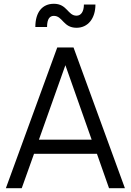

<svg xmlns="http://www.w3.org/2000/svg" viewBox="-20 -996 692 1016"><path d="M385 -849C446 -849 485 -899 485 -972H424C424 -935 409 -913 385 -913C338 -913 336 -976 265 -976C205 -976 167 -933 167 -853H229C229 -897 244 -912 265 -912C312 -912 314 -849 385 -849ZM95 0 160 -182H493L557 0H641L369 -745H283L11 0ZM186 -257 326 -651 465 -257Z"/></svg>

Font: Plus Jakarta Sans
Style: Regular
Weight: 400
Designer: Gumpita Rahayu
Foundry: Tokotype
Version: Version 2.071;gftools[0.9.30]